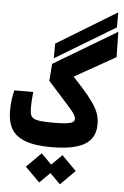

<svg xmlns="http://www.w3.org/2000/svg" viewBox="-66 -864 729 1128"><g transform="rotate(5 299.0 -300.0)"><path d="M231 -516.6 231.4 -603 585 -818.4 584.5 -729.5ZM262.2 4.9Q164.6 4.9 107.4 -16.6Q50.3 -38.1 25.9 -80.6Q1.5 -123 1.5 -185.5Q1.5 -217.3 5.4 -250Q9.3 -282.7 16.6 -308.6H127.9Q125 -283.2 123.5 -256.8Q122.1 -230.5 122.1 -215.3Q122.1 -191.9 126.2 -177Q130.4 -162.1 144 -153.8Q157.7 -145.5 185.8 -142.3Q213.9 -139.2 262.2 -139.2Q307.6 -139.2 334.7 -142.3Q361.8 -145.5 373.8 -152.3Q385.7 -159.2 385.7 -170.9Q385.7 -183.1 377.4 -197.3Q369.1 -211.4 350.1 -233.4Q331.1 -255.4 298.3 -291.3Q265.6 -327.1 216.3 -382.3L224.1 -482.9L595.2 -704.6L597.7 -555.2L287.1 -380.4L310.5 -466.8Q373 -402.3 413.8 -356.7Q454.6 -311 478 -276.9Q501.5 -242.7 511.2 -213.6Q521 -184.6 521 -153.3Q521 -100.6 494.6 -65.4Q468.3 -30.3 411.1 -12.7Q354 4.9 262.2 4.9ZM331.1 217.8 245.1 132.3 331.1 45.9 417 132.3ZM209 217.8 123 132.3 209 45.9 294.9 132.3Z"/></g></svg>

Font: Cascadia Code
Style: Regular
Weight: 400
Monospace: yes
Designer: Aaron Bell
Foundry: Saja Typeworks
Version: Version 2106.017